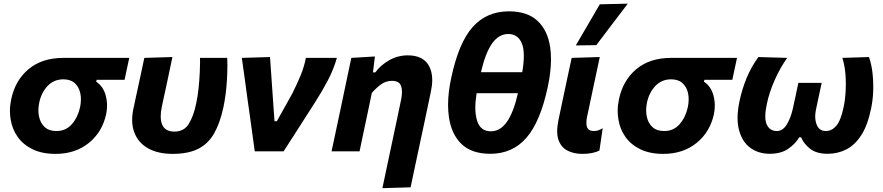

<svg xmlns="http://www.w3.org/2000/svg" viewBox="-20 -808 4712 1025"><path d="M276.5 13.5Q205 13.5 154.8 -10.8Q104.5 -35 75 -76.2Q45.5 -117.5 37 -169.5Q33 -192 33 -215.5Q33 -245.5 39.5 -276.5Q60.5 -378.5 132.5 -438.8Q204.5 -499 318.5 -499H670L645 -382H496L493.5 -372Q531.5 -346.5 544.5 -298Q551.5 -271 551.5 -243.5Q551.5 -221.5 547 -199.5Q526 -102.5 453.8 -44.5Q381.5 13.5 276.5 13.5ZM281 -108.5Q332 -108.5 364 -145.5Q396 -182.5 407.5 -236Q412 -257.5 412 -277.5Q412 -293.5 409 -309Q402 -343 379.5 -363.8Q357 -384.5 318.5 -384.5Q268 -384.5 234.5 -349.5Q201 -314.5 189.5 -260.5Q185 -239 185 -219Q185 -201.5 188.5 -185.5Q195.5 -151 218.5 -129.8Q241.5 -108.5 281 -108.5Z M901.5 13.5Q824 13.5 771.2 -15.8Q718.5 -45 697.5 -100Q685.5 -130.5 685.5 -168Q685.5 -197.5 693 -231Q697.5 -252.5 701.5 -271Q705.5 -289.5 709.5 -308.5Q722 -366 731.5 -409.8Q741 -453.5 750.5 -499L900.5 -503.5Q883.5 -423 869 -354.5Q854 -286 844 -239Q838 -210 838 -187Q838 -160 846.5 -141Q862.5 -105.5 911 -105.5Q963 -105.5 988.2 -147.2Q1013.5 -189 1027 -254Q1035 -290 1039.8 -334.2Q1044.5 -378.5 1046.5 -422Q1048 -450.5 1048 -475.5Q1048 -487.5 1047.5 -499H1193Q1194 -480 1194 -458.5Q1194 -420 1191 -373.5Q1186.5 -300.5 1172.5 -234.5Q1154.5 -151 1123.2 -96Q1092 -41 1038.8 -13.8Q985.5 13.5 901.5 13.5Z M1340 0Q1334 -46 1327 -95Q1320 -144 1314 -189L1301.5 -277.5Q1294 -332.5 1286.5 -388.5Q1278.5 -444.5 1271 -499L1421.5 -503.5Q1425.5 -446.5 1430.5 -374.8Q1435.5 -303 1440 -237L1445.5 -161H1458L1539.5 -307Q1565 -357.5 1584.2 -403.8Q1603.5 -450 1613 -499H1778.5Q1761 -437.5 1729.8 -378Q1698.5 -318.5 1663 -263.5Q1620 -196 1577.5 -129.8Q1535 -63.5 1494 0Z M2021.5 196.5Q2032.5 143.5 2045 85Q2057.5 26 2071 -37.5Q2083.5 -97.5 2096.5 -157.5Q2109 -217.5 2121.5 -277Q2126 -299 2126 -316.5Q2126 -335.5 2121 -349.5Q2110.5 -376.5 2072.5 -376.5Q2040.5 -376.5 2014.8 -358Q1989 -339.5 1965 -312L1943.5 -208.5Q1931.5 -152 1921 -103Q1910.5 -53.5 1899.5 0H1750Q1761.5 -53.5 1772.2 -104Q1783 -154.5 1796 -216L1806.5 -266Q1817.5 -319.5 1830 -378Q1842.5 -436.5 1855.5 -499L1981.5 -506.5L1971 -421.5H1983.5Q2011.5 -460 2057.5 -486.2Q2103.5 -512.5 2157 -512.5Q2236.5 -512.5 2268 -460Q2287.5 -427.5 2287.5 -381Q2287.5 -353 2280.5 -320Q2270 -270 2261 -227Q2251.5 -183.5 2243.5 -144L2227 -67Q2211.5 5 2198.5 66.5Q2185.5 128 2172 192Z M2597.5 13Q2498 13 2443.8 -39.2Q2389.5 -91.5 2376.5 -183.5Q2372 -214.5 2372 -248.5Q2372 -314.5 2389 -392.5Q2428.5 -579.5 2503.2 -663.5Q2578 -747.5 2697.5 -747.5Q2794.5 -747.5 2849 -697.2Q2903.5 -647 2917 -556.5Q2921.5 -525.5 2921.5 -491Q2921.5 -424.5 2904.5 -345Q2865 -159 2790.8 -73Q2716.5 13 2597.5 13ZM2693.5 -626.5Q2643.5 -626.5 2607.8 -577Q2572 -527.5 2547.5 -422.5H2768Q2776.5 -472.5 2776.5 -509.5Q2776.5 -552.5 2765 -578.5Q2744 -626.5 2693.5 -626.5ZM2600.5 -107Q2651 -107 2686.5 -158Q2722 -209 2745 -310.5H2524.5Q2517.5 -268 2517.5 -233.5Q2517.5 -192 2527.5 -162Q2545.5 -107 2600.5 -107Z M3089 13.5Q3042.5 13.5 3008.5 -4.5Q2974.5 -22.5 2961 -62.5Q2954.5 -82 2954.5 -107.5Q2954.5 -134 2961.5 -167.5Q2968.5 -201.5 2973.5 -225Q2978.5 -248 2984 -274.5Q2998.5 -343.5 3009.5 -394.8Q3020.5 -446 3032 -499L3182 -503.5Q3163.5 -417.5 3148 -344.5Q3132.5 -271.5 3122 -221.5L3114 -184.5Q3110.5 -167 3110.5 -153Q3110.5 -139 3114 -129Q3121.5 -108.5 3151 -108.5Q3162 -108.5 3172.5 -111.8Q3183 -115 3197.5 -123.5L3180 -4Q3163.5 4 3141 8.8Q3118.5 13.5 3089 13.5ZM3054 -565.5Q3086.5 -621 3118.5 -676Q3150 -730.5 3182 -785L3331.5 -788.5Q3288 -731.5 3246 -676.2Q3204 -621 3163.5 -567Z M3521 13.5Q3449.5 13.5 3399.2 -10.8Q3349 -35 3319.5 -76.2Q3290 -117.5 3281.5 -169.5Q3277.5 -192 3277.5 -215.5Q3277.5 -245.5 3284 -276.5Q3305 -378.5 3377 -438.8Q3449 -499 3563 -499H3914.5L3889.5 -382H3740.5L3738 -372Q3776 -346.5 3789 -298Q3796 -271 3796 -243.5Q3796 -221.5 3791.5 -199.5Q3770.5 -102.5 3698.2 -44.5Q3626 13.5 3521 13.5ZM3525.5 -108.5Q3576.5 -108.5 3608.5 -145.5Q3640.5 -182.5 3652 -236Q3656.5 -257.5 3656.5 -277.5Q3656.5 -293.5 3653.5 -309Q3646.5 -343 3624 -363.8Q3601.5 -384.5 3563 -384.5Q3512.5 -384.5 3479 -349.5Q3445.5 -314.5 3434 -260.5Q3429.5 -239 3429.5 -219Q3429.5 -201.5 3433 -185.5Q3440 -151 3463 -129.8Q3486 -108.5 3525.5 -108.5Z M4089 13Q4029.5 13 3986 -18.5Q3942.5 -50 3925.5 -113Q3917.5 -142 3917.5 -178Q3917.5 -219 3928 -268.5Q3941 -330.5 3965.2 -390Q3989.5 -449.5 4028.5 -503.5L4182.5 -499Q4145 -446.5 4115.8 -380.8Q4086.5 -315 4073.5 -251.5Q4065.5 -214 4065.5 -187Q4065.5 -159 4074 -142Q4090 -108.5 4127 -108.5Q4159.5 -108.5 4181 -144.5Q4202.5 -180.5 4213 -230Q4220.5 -263 4228 -298.8Q4235.5 -334.5 4242 -365.5H4366.5Q4359.5 -333 4351.5 -295.5Q4343.5 -258 4336 -222.5Q4332 -203.5 4332 -186.5Q4332 -163.5 4339.5 -143.5Q4352.5 -108.5 4389 -108.5Q4420.5 -108.5 4444.5 -136.2Q4468.5 -164 4483.5 -235.5Q4492 -275 4494.5 -323Q4495.5 -341.5 4495.5 -359.5Q4495.5 -388.5 4493 -417Q4488.5 -463 4477 -499L4619 -503.5Q4632.5 -465.5 4638 -418Q4642 -383 4642 -346.5Q4642 -333.5 4641.5 -320Q4639.5 -270 4629.5 -224.5Q4611 -136.5 4576.8 -84.5Q4542.5 -32.5 4497 -9.8Q4451.5 13 4398.5 13Q4338.5 13 4304.2 -14.2Q4270 -41.5 4257 -75H4246.5Q4227.5 -41.5 4188.8 -14.2Q4150 13 4089 13Z"/></svg>

Font: Heraclito
Style: Bold Italic
Weight: 700
Italic angle: -12°
Designer: Kostas Bartsokas (font) & Cristiano Sobral (main changes)
Foundry: Kostas Bartsokas (font) & Cristiano Sobral (main changes)
Version: Version 1.00;July 8, 2020;FontCreator 13.0.0.2655 64-bit